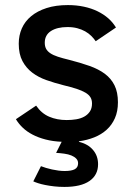

<svg xmlns="http://www.w3.org/2000/svg" viewBox="-20 -547 532 760"><path d="M368.2 103Q368.2 146 334.2 169.4Q300.3 192.9 234.9 192.9Q213.4 192.9 194.3 190.7Q175.3 188.5 159.2 185.3Q143.1 182.1 131.1 178.2Q119.1 174.3 111.8 170.9L142.1 110.8Q150.9 114.3 162.4 117.7Q173.8 121.1 186 123.8Q198.2 126.5 211.2 128.2Q224.1 129.9 235.8 129.9Q263.2 129.9 276.1 122.8Q289.1 115.7 289.1 99.1Q289.1 88.4 281.7 80.8Q274.4 73.2 262.5 68.4Q250.5 63.5 234.6 61.3Q218.8 59.1 202.1 58.1L224.1 14.2Q189 12.7 160.2 5.1Q131.3 -2.4 108.9 -14.2Q86.4 -25.9 70.1 -41.5Q53.7 -57.1 43 -75.2L123 -128.9Q144 -98.1 174.8 -85Q205.6 -71.8 244.1 -71.8Q263.2 -71.8 281.2 -74.7Q299.3 -77.6 313.2 -85.2Q327.1 -92.8 335.7 -105.5Q344.2 -118.2 344.2 -137.2Q344.2 -151.9 337.9 -162.1Q331.5 -172.4 317.9 -180.4Q304.2 -188.5 282.5 -195.6Q260.7 -202.6 230 -210Q195.3 -218.8 163.6 -230Q131.8 -241.2 107.7 -259.5Q83.5 -277.8 68.8 -305.4Q54.2 -333 54.2 -374Q54.2 -406.7 66.4 -434.6Q78.6 -462.4 103.3 -482.9Q127.9 -503.4 164.3 -515.1Q200.7 -526.9 249 -526.9Q282.7 -526.9 312.3 -520.5Q341.8 -514.2 366 -502.4Q390.1 -490.7 408.7 -474.4Q427.2 -458 439 -438L358.9 -383.8Q351.6 -394.5 341.3 -404.8Q331.1 -415 317.1 -422.9Q303.2 -430.7 285.9 -435.3Q268.6 -439.9 247.1 -439.9Q206.1 -439.9 181.6 -424.1Q157.2 -408.2 157.2 -377.9Q157.2 -363.8 162.4 -354Q167.5 -344.2 179 -336.4Q190.4 -328.6 209 -322.5Q227.5 -316.4 253.9 -310.1Q298.3 -298.8 334.2 -286.1Q370.1 -273.4 395 -254.9Q419.9 -236.3 433.3 -209.2Q446.8 -182.1 446.8 -142.1Q446.8 -106 434.8 -79.1Q422.9 -52.2 402.1 -33.4Q381.3 -14.6 353.3 -3.4Q325.2 7.8 293 12.2L292 14.2Q328.1 22.9 348.1 46.4Q368.2 69.8 368.2 103Z"/></svg>

Font: Lorenzo Sans Medium
Style: Regular
Weight: 500
Foundry: Intel Corporation
Version: Version 1.00; ttfautohint (v1.5)